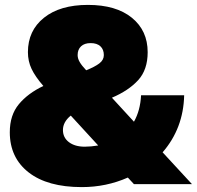

<svg xmlns="http://www.w3.org/2000/svg" viewBox="-20 -752 804 784"><path d="M20 -212Q20 -282 57 -326.5Q94 -371 157 -401Q124 -439 109 -470.5Q94 -502 94 -539Q94 -627 159.5 -679.5Q225 -732 339 -732Q454 -732 518.5 -679.5Q583 -627 583 -539Q583 -467 544 -424.5Q505 -382 437 -353L527 -255Q553 -301 556 -363H732Q729 -228 644 -130L764 0H527L502 -27Q414 12 314 12Q174 12 97 -48Q20 -108 20 -212ZM326 -153Q351 -153 381 -158L269 -280Q237 -254 237 -221Q237 -190 261.5 -171.5Q286 -153 326 -153ZM332 -465Q367 -479 385.5 -493Q404 -507 404 -527Q404 -550 390 -563Q376 -576 350 -576Q325 -576 311 -563Q297 -550 297 -527Q297 -513 305.5 -498.5Q314 -484 332 -465Z"/></svg>

Font: Aspekta 1000
Style: Regular
Weight: 1000
Designer: Ivo Dolenc
Version: Version 2.000